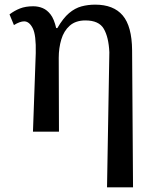

<svg xmlns="http://www.w3.org/2000/svg" viewBox="-20 -567 661 827"><path d="M441 240 451 -342Q448 -407 427 -443Q406 -479 348 -479Q306 -479 280.5 -456.5Q255 -434 244 -397Q233 -360 233 -318L234 0H122L134 -338Q136 -416 121 -445.5Q106 -475 84 -475Q75 -475 64 -471Q53 -467 40 -459L21 -505Q42 -521 66 -530.5Q90 -540 123 -540Q145 -540 164 -532Q183 -524 198 -504.5Q213 -485 222 -446H227Q252 -489 277.5 -510.5Q303 -532 331 -539.5Q359 -547 390 -547Q469 -547 508.5 -500.5Q548 -454 549 -351L553 240Z"/></svg>

Font: ET Text
Style: Regular
Weight: 470
Designer: Monotype Design Team
Foundry: Monotype Imaging Inc.
Version: Version 2.009